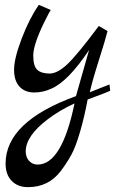

<svg xmlns="http://www.w3.org/2000/svg" viewBox="-20 -411 511 791"><path d="M431 -63 434 -37Q430 -34 341 -1Q329 65 310.5 129.5Q292 194 273.5 227.5Q255 261 230 294Q180 360 95 360Q53 360 28 334Q3 308 3 263Q3 90 293 -15L347 -205Q261 -76 192 -46Q158 -30 120.5 -30Q83 -30 60.5 -54Q38 -78 38 -124Q38 -170 69.5 -252.5Q101 -335 140 -391L189 -370Q186 -367 161 -317Q117 -226 117 -182Q117 -138 134 -123Q151 -108 184 -108Q217 -108 258.5 -147.5Q300 -187 387 -304L423 -283Q415 -250 387.5 -163.5Q360 -77 350 -31ZM287 15Q224 44 176 81Q86 149 86 213Q86 237 100 252Q114 267 135 267Q235 267 287 15Z"/></svg>

Font: Marck Script
Style: Regular
Weight: 400
Designer: Denis Masharov, Marck Fogel
Foundry: Denis Masharov
Version: Version 1.002